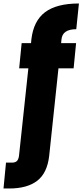

<svg xmlns="http://www.w3.org/2000/svg" viewBox="-79 -803 468 1090"><path d="M-59.1 267.1 -44.9 120.1H-9.8Q7.8 120.1 16.8 111.3Q25.9 102.5 28.8 82L82 -415H29.8L43.9 -558.1H97.2L99.1 -579.1Q111.3 -684.6 177 -733.9Q242.7 -783.2 369.1 -783.2L354 -637.2Q275.4 -637.2 270 -579.1L268.1 -558.1H353L338.9 -415H252.9L200.2 82Q189 179.7 132.1 223.4Q75.2 267.1 -26.9 267.1Z"/></svg>

Font: Biathlonist
Style: Bold
Weight: 700
Designer: Go4gold
Foundry: Go4gold
Version: Version 3.010;FEAKit 1.0